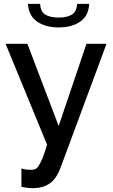

<svg xmlns="http://www.w3.org/2000/svg" viewBox="-20 -750 587 995"><path d="M91 123Q108 128 119.5 129Q131 130 142 130Q152 130 160.5 127.5Q169 125 178.5 112Q188 99 199 73Q210 47 224 0L9 -523H122L284 -97L428 -523H532L293 121Q273 175 238.5 200Q204 225 150 225Q122 225 91 218ZM442 -730Q440 -670 397 -639Q354 -608 284 -608Q214 -608 171 -639Q128 -670 125 -730H188Q190 -690 214.5 -674.5Q239 -659 284 -659Q328 -659 352.5 -674.5Q377 -690 380 -730Z"/></svg>

Font: Oxford Sans SemiBold
Style: Regular
Weight: 600
Designer: Matt McInerney, Pablo Impallari, Rodrigo Fuenzalida
Foundry: Matt McInerney, Pablo Impallari, Rodrigo Fuenzalida
Version: Version 3.000g; ttfautohint (v1.5) -l 8 -r 28 -G 28 -x 14 -D